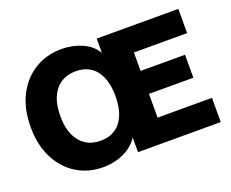

<svg xmlns="http://www.w3.org/2000/svg" viewBox="-117 -910 1346 1117"><g transform="rotate(-20 556.0 -351.5)"><path d="M346.7 13.2Q256.3 13.2 184.6 -31Q112.8 -75.2 71 -156.7Q29.3 -238.3 29.3 -350.1Q29.3 -463.4 71.5 -545.4Q113.8 -627.4 186.8 -671.9Q259.8 -716.3 351.1 -716.3Q419.4 -716.3 478.3 -690.7Q537.1 -665 566.4 -614.3V-703.1H1071.8V-553.2H742.2V-439H1017.1V-296.9H742.2V-149.9H1078.6V0H566.4V-91.3Q537.6 -43.9 478.8 -15.4Q419.9 13.2 346.7 13.2ZM386.2 -136.7Q467.3 -136.7 511 -193.1Q554.7 -249.5 554.7 -351.6Q554.7 -453.6 511 -510Q467.3 -566.4 386.2 -566.4Q305.2 -566.4 259.3 -510Q213.4 -453.6 213.4 -351.6Q213.4 -249.5 259.3 -193.1Q305.2 -136.7 386.2 -136.7Z"/></g></svg>

Font: Schibsted Grotesk ExtraBold
Style: Regular
Weight: 800
Designer: Bakken & Baeck AS, Henrik Kongsvoll
Foundry: Schibsted ASA
Version: Version 1.100; ttfautohint (v1.8.4.7-5d5b);gftools[0.9.25]